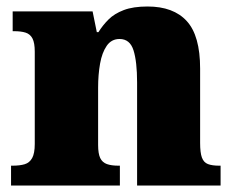

<svg xmlns="http://www.w3.org/2000/svg" viewBox="-20 -571 723 591"><path d="M14 0V-61H18Q41 -61 56 -65.5Q71 -70 79 -84.5Q87 -99 87 -128V-412Q87 -439 80 -452.5Q73 -466 59 -470.5Q45 -475 23 -475H19V-536H265L278 -472H283Q296 -493 314 -511Q332 -529 361 -540Q390 -551 434 -551Q514 -551 555 -506Q596 -461 596 -360V-131Q596 -101 601.5 -86Q607 -71 620 -66Q633 -61 655 -61H659V0H402V-317Q402 -381 391 -416Q380 -451 348 -451Q323 -451 308.5 -430Q294 -409 288 -375Q282 -341 282 -301V-125Q282 -98 288.5 -84.5Q295 -71 309 -66Q323 -61 345 -61H349V0Z"/></svg>

Font: Noto Serif Gujarati Black
Style: Regular
Weight: 900
Version: Version 2.102